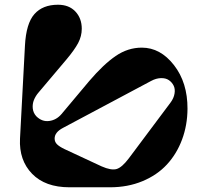

<svg xmlns="http://www.w3.org/2000/svg" viewBox="-20 -795 846 815"><path d="M446.8 0H274.9Q171.9 0 116.2 -57.4Q60.5 -114.7 64.9 -206.1L85.9 -601.1Q90.8 -695.3 126 -735.1Q161.1 -774.9 226.1 -774.9Q272.9 -774.9 300 -746.1Q327.1 -717.3 327.1 -672.9Q327.1 -641.6 311.8 -612.5Q296.4 -583.5 263.2 -543.9L144 -402.8Q130.9 -387.7 124 -370.6Q117.2 -353.5 119.1 -334.7Q121.1 -315.9 133.8 -301.8Q158.2 -277.3 189 -281.5Q219.7 -285.6 241.2 -311L358.9 -451.2Q419.4 -522 471.2 -557.4Q522.9 -592.8 582 -592.8Q660.6 -592.8 718.5 -518.6Q776.4 -444.3 775.9 -333Q775.4 -263.2 752.7 -202.4Q730 -141.6 688.5 -96.7Q647 -51.8 584.7 -25.9Q522.5 0 446.8 0ZM211.9 -207Q211.9 -192.4 222.2 -182.4Q232.4 -172.4 253.9 -162.1L411.1 -88.9Q452.1 -70.8 475.1 -77.6Q498 -84.5 526.9 -123L704.1 -359.9Q717.8 -378.4 720.9 -397.9Q724.1 -417.5 717 -431.6Q710 -445.8 696.8 -454.8Q683.6 -463.9 663.1 -463.4Q642.6 -462.9 621.1 -451.2L247.1 -252Q211.9 -233.4 211.9 -207Z"/></svg>

Font: Pilowlava
Style: Regular
Weight: 400
Designer: Anton Moglia, Jérémy Landes, Maksym Kobuzan (Cyrillic), Velvetyne Type Foundry
Foundry: Anton Moglia, Jérémy Landes, Velvetyne Type Foundry
Version: Version 1.001;hotconv 1.0.109;makeotfexe 2.5.65596